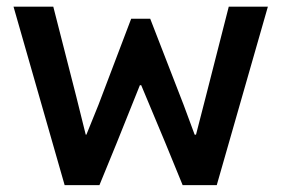

<svg xmlns="http://www.w3.org/2000/svg" viewBox="-20 -541 822 561"><path d="M19.5 -521.5H135.7L203.1 -257.8L230.5 -147.5H232.4L267.6 -234.4L363.3 -486.3H418.9L516.6 -234.4L548.8 -147.5H552.7L581.1 -257.8L648.4 -521.5H762.7L613.3 0H513.7L462.9 -124L392.6 -292H388.7L321.3 -124L270.5 0H168.9Z"/></svg>

Font: Reddit Sans Chocolate SemiBold
Style: Regular
Weight: 600
Designer: Stephen Hutchings
Foundry: Reddit
Version: Version 1.011